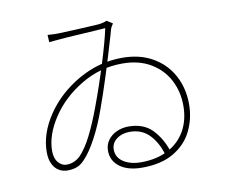

<svg xmlns="http://www.w3.org/2000/svg" viewBox="-81 -828 1139 957"><g transform="rotate(-10 488.5 -350.0)"><path d="M270.5 -705.1Q308.6 -706.1 364.7 -709Q420.9 -711.9 470.7 -714.8Q500 -717.8 515.6 -725.6L544.9 -707Q533.2 -690.4 530.3 -679.7L523.4 -654.3Q458 -430.7 409.2 -296.9Q380.9 -216.8 348.1 -156.2Q315.4 -95.7 286.1 -64.5Q266.6 -42 245.1 -33.2Q223.6 -24.4 195.3 -24.4Q171.9 -24.4 151.9 -36.1Q131.8 -47.9 120.1 -72.3Q108.4 -96.7 108.4 -131.8Q108.4 -225.6 170.9 -318.4Q233.4 -411.1 337.9 -470.7Q442.4 -530.3 559.6 -530.3Q649.4 -530.3 714.8 -492.2Q780.3 -454.1 814.5 -389.2Q848.6 -324.2 848.6 -245.1Q848.6 -173.8 818.8 -111.8Q789.1 -49.8 725.6 -11.7Q662.1 26.4 564.5 26.4Q492.2 26.4 451.2 -4.4Q410.2 -35.2 410.2 -85.9Q410.2 -116.2 426.8 -139.2Q443.4 -162.1 471.2 -174.8Q499 -187.5 531.2 -187.5Q607.4 -187.5 650.9 -142.6Q694.3 -97.7 715.8 -32.2L689.5 -13.7Q670.9 -80.1 632.3 -120.1Q593.8 -160.2 533.2 -160.2Q493.2 -160.2 466.3 -139.6Q439.5 -119.1 439.5 -86.9Q439.5 -46.9 474.6 -23.9Q509.8 -1 563.5 -1Q641.6 -1 699.2 -30.8Q756.8 -60.5 788.1 -115.2Q819.3 -169.9 819.3 -243.2Q819.3 -313.5 788.6 -372.6Q757.8 -431.6 698.2 -466.8Q638.7 -502 555.7 -502Q443.4 -502 346.7 -444.3Q250 -386.7 192.9 -300.3Q135.7 -213.9 135.7 -132.8Q135.7 -95.7 153.8 -74.7Q171.9 -53.7 195.3 -53.7Q234.4 -53.7 264.6 -82Q296.9 -115.2 326.2 -173.3Q355.5 -231.4 383.8 -307.6Q421.9 -409.2 455.6 -517.6Q489.3 -626 502.9 -690.4Q474.6 -688.5 445.3 -686.5Q285.2 -677.7 215.8 -669.9L213.9 -707Q252 -704.1 270.5 -705.1Z"/></g></svg>

Font: Min Sans VF VF
Style: Regular
Weight: 400
Designer: Jinseong-Kim, NotoSansCJK, Nunito
Foundry: Jinseong-Kim
Version: Version 1.420;Glyphs 3.1.2 (3151)